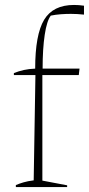

<svg xmlns="http://www.w3.org/2000/svg" viewBox="-20 -755 359 775"><path d="M36 -452V-460Q56 -468 76.5 -472.5Q97 -477 122 -478Q122 -615 158 -675Q194 -735 279 -735Q298 -735 319 -732V-696Q292 -699 266 -699Q246 -699 225.5 -697.5Q205 -696 185 -692Q169 -671 160.5 -614.5Q152 -558 152 -478H301L298 -452H151V-26L251 -7V0H44V-8Q58 -14 75 -19Q92 -24 116 -27L123 -452Z"/></svg>

Font: Piazzolla Thin
Style: Regular
Weight: 100
Designer: Juan Pablo del Peral
Foundry: Huerta Tipografica
Version: Version 1.330